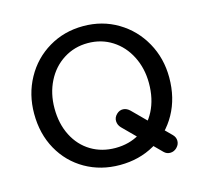

<svg xmlns="http://www.w3.org/2000/svg" viewBox="-101 -791 974 918"><g transform="rotate(-15 386.0 -331.5)"><path d="M51.4 -333.5Q51.4 -429 94.7 -507.9Q138 -586.9 214.6 -632.4Q291.1 -678 385.7 -678Q480.2 -678 556.4 -632.4Q632.7 -586.9 676.5 -508.2Q720.3 -429.6 720.3 -334.5Q720.3 -233.5 676.8 -155.3Q633.3 -77.1 557 -33.9Q480.8 9.3 385.7 9.3Q290.9 9.3 214.6 -34.3Q138.4 -77.9 94.9 -155.7Q51.4 -233.6 51.4 -333.5ZM619.6 -333.5Q619.6 -406.5 589.4 -466.2Q559.3 -525.9 506.1 -559.8Q452.9 -593.8 385.7 -593.8Q319.4 -593.8 265.9 -559.8Q212.3 -525.9 182.2 -466.2Q152.1 -406.5 152.1 -333.5Q152.1 -256.1 182.2 -197.5Q212.3 -138.8 265.3 -106.9Q318.2 -75 385.7 -75Q453.5 -75 506.4 -106.5Q559.3 -138.1 589.4 -196.7Q619.6 -255.4 619.6 -333.5ZM435 -231.2Q449.5 -245.3 467.7 -244.4Q485.9 -243.4 501.1 -228.3L665.6 -63.7Q679.5 -49.8 679.5 -31.9Q679.5 -14 666.3 -0.5L665 1.1Q651.1 14.6 632.9 15Q614.7 15.3 601.8 2.4L435 -164.5Q421.5 -178.6 420.6 -197.5Q419.8 -216.4 435 -231.2Z"/></g></svg>

Font: SN Pro Thin
Style: Regular
Weight: 200
Designer: Tobias Whetton
Foundry: Supernotes
Version: Version 1.003;Glyphs 3.3 (3324)